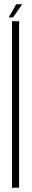

<svg xmlns="http://www.w3.org/2000/svg" viewBox="-20 -885 150 905"><path d="M36.5 0V-785H70V0ZM21 -803 56.5 -865H85L41.5 -803Z"/></svg>

Font: Anybody Condensed ExtraLight
Style: Regular
Weight: 200
Width: 3
Designer: Tyler Finck
Foundry: Etcetera Type Company
Version: Version 1.010; ttfautohint (v1.8.3) -l 8 -r 50 -G 200 -x 14 